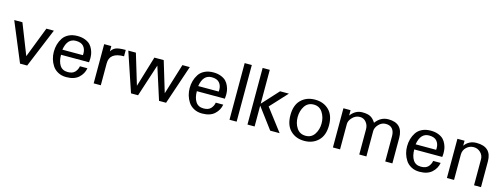

<svg xmlns="http://www.w3.org/2000/svg" viewBox="-16 -1336 5397 2056"><g transform="rotate(15 2682.5 -308.0)"><path d="M452.1 -434.6 272.5 0H193.4L12.7 -434.6H103.5L237.3 -94.7L369.1 -434.6Z M820.3 -261.7Q821.3 -268.6 821.3 -281.2Q821.3 -329.1 794.4 -359.9Q767.6 -390.6 709 -390.6Q613.3 -390.6 592.8 -261.7ZM903.3 -138.7Q892.6 -76.2 844.2 -32.2Q795.9 11.7 707 11.7Q655.3 11.7 615.7 -9.8Q576.2 -31.2 553.7 -65.9Q531.2 -100.6 520.5 -138.7Q509.8 -176.8 509.8 -216.8Q509.8 -259.8 520.5 -298.3Q531.2 -336.9 553.7 -371.1Q576.2 -405.3 617.2 -425.3Q658.2 -445.3 712.9 -445.3Q761.7 -445.3 798.3 -430.7Q835 -416 855 -395Q875 -374 887.2 -345.2Q899.4 -316.4 902.8 -293.5Q906.2 -270.5 906.2 -246.1Q906.2 -223.6 903.3 -205.1H592.8Q592.8 -132.8 621.1 -88.9Q649.4 -44.9 709 -44.9Q762.7 -44.9 788.6 -73.2Q814.5 -101.6 820.3 -138.7Z M1249 -364.3Q1088.9 -364.3 1088.9 -243.2V0H1009.8V-434.6H1088.9V-375Q1107.4 -407.2 1139.2 -420.9Q1170.9 -434.6 1249 -434.6Z M1959 -434.6 1812.5 0H1734.4L1619.1 -360.4L1502 0H1423.8L1277.3 -434.6H1361.3L1463.9 -94.7L1566.4 -434.6H1669.9L1772.5 -94.7L1877 -434.6Z M2326.2 -261.7Q2327.1 -268.6 2327.1 -281.2Q2327.1 -329.1 2300.3 -359.9Q2273.4 -390.6 2214.8 -390.6Q2119.1 -390.6 2098.6 -261.7ZM2409.2 -138.7Q2398.4 -76.2 2350.1 -32.2Q2301.8 11.7 2212.9 11.7Q2161.1 11.7 2121.6 -9.8Q2082 -31.2 2059.6 -65.9Q2037.1 -100.6 2026.4 -138.7Q2015.6 -176.8 2015.6 -216.8Q2015.6 -259.8 2026.4 -298.3Q2037.1 -336.9 2059.6 -371.1Q2082 -405.3 2123 -425.3Q2164.1 -445.3 2218.8 -445.3Q2267.6 -445.3 2304.2 -430.7Q2340.8 -416 2360.8 -395Q2380.9 -374 2393.1 -345.2Q2405.3 -316.4 2408.7 -293.5Q2412.1 -270.5 2412.1 -246.1Q2412.1 -223.6 2409.2 -205.1H2098.6Q2098.6 -132.8 2127 -88.9Q2155.3 -44.9 2214.8 -44.9Q2268.6 -44.9 2294.4 -73.2Q2320.3 -101.6 2326.2 -138.7Z M2594.7 0H2515.6V-627.9H2594.7Z M3071.3 0H2966.8L2793.9 -231.4V0H2714.8V-627.9H2793.9V-252.9L2960 -434.6H3057.6L2883.8 -246.1Z M3346.7 -390.6Q3281.2 -390.6 3247.1 -338.4Q3212.9 -286.1 3212.9 -216.8Q3212.9 -147.5 3247.1 -96.2Q3281.2 -44.9 3346.7 -44.9Q3410.2 -44.9 3444.3 -96.7Q3478.5 -148.4 3478.5 -216.8Q3478.5 -285.2 3444.3 -337.9Q3410.2 -390.6 3346.7 -390.6ZM3560.5 -216.8Q3560.5 -105.5 3500 -46.9Q3439.5 11.7 3346.7 11.7Q3252 11.7 3192.4 -46.9Q3132.8 -105.5 3132.8 -216.8Q3132.8 -329.1 3192.4 -387.2Q3252 -445.3 3346.7 -445.3Q3440.4 -445.3 3500.5 -387.2Q3560.5 -329.1 3560.5 -216.8Z M4321.3 0H4242.2V-281.2Q4242.2 -332 4217.8 -361.3Q4193.4 -390.6 4144.5 -390.6Q4099.6 -390.6 4066.4 -355Q4033.2 -319.3 4033.2 -281.2V0H3954.1V-281.2Q3954.1 -325.2 3927.2 -357.9Q3900.4 -390.6 3858.4 -390.6Q3810.5 -390.6 3775.9 -354.5Q3741.2 -318.4 3741.2 -281.2V0H3662.1V-434.6H3741.2V-375Q3793.9 -445.3 3870.1 -445.3Q3929.7 -445.3 3961.4 -427.7Q3993.2 -410.2 4018.6 -369.1Q4074.2 -445.3 4159.2 -445.3Q4321.3 -445.3 4321.3 -281.2Z M4736.3 -261.7Q4737.3 -268.6 4737.3 -281.2Q4737.3 -329.1 4710.4 -359.9Q4683.6 -390.6 4625 -390.6Q4529.3 -390.6 4508.8 -261.7ZM4819.3 -138.7Q4808.6 -76.2 4760.3 -32.2Q4711.9 11.7 4623 11.7Q4571.3 11.7 4531.7 -9.8Q4492.2 -31.2 4469.7 -65.9Q4447.3 -100.6 4436.5 -138.7Q4425.8 -176.8 4425.8 -216.8Q4425.8 -259.8 4436.5 -298.3Q4447.3 -336.9 4469.7 -371.1Q4492.2 -405.3 4533.2 -425.3Q4574.2 -445.3 4628.9 -445.3Q4677.7 -445.3 4714.4 -430.7Q4751 -416 4771 -395Q4791 -374 4803.2 -345.2Q4815.4 -316.4 4818.8 -293.5Q4822.3 -270.5 4822.3 -246.1Q4822.3 -223.6 4819.3 -205.1H4508.8Q4508.8 -132.8 4537.1 -88.9Q4565.4 -44.9 4625 -44.9Q4678.7 -44.9 4704.6 -73.2Q4730.5 -101.6 4736.3 -138.7Z M5303.7 0H5226.6V-288.1Q5226.6 -332 5194.8 -362.8Q5163.1 -393.6 5119.1 -393.6Q5072.3 -393.6 5038.6 -361.3Q5004.9 -329.1 5004.9 -281.2V0H4925.8V-434.6H5004.9V-378.9Q5051.8 -445.3 5136.7 -445.3Q5303.7 -445.3 5303.7 -285.2Z"/></g></svg>

Font: Padauk
Style: Regular
Weight: 400
Designer: Debbi Hosken
Foundry: SIL
Version: Version 3.003; ttfautohint (v1.8.2) -l 8 -r 50 -G 200 -x 14 